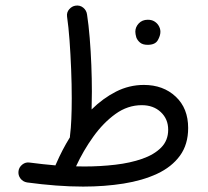

<svg xmlns="http://www.w3.org/2000/svg" viewBox="-20 -650 759 699"><path d="M47.4 -27.3Q49.3 -41.5 61.3 -51Q73.2 -60.5 88.4 -58.1Q135.7 -51.8 182.1 -47.9Q182.6 -50.8 184.1 -53.2Q206.5 -105 234.4 -149.9Q234.4 -152.8 234.9 -156.7Q238.3 -182.1 239.7 -216.6Q241.2 -251 241.2 -292Q241.2 -343.3 239 -397.9Q236.8 -452.6 233.2 -502.7Q229.5 -552.7 224.1 -589.8Q222.2 -605 231.9 -616.2Q241.7 -627.4 254.9 -629.4Q271 -631.8 283 -622.1Q294.9 -612.3 296.9 -597.2Q302.7 -559.6 306.6 -511.7Q310.5 -463.9 312.5 -413.1Q314.5 -362.3 314.5 -316.4Q314.5 -282.2 313.5 -251.5Q354.5 -292 402.3 -316.4Q450.2 -340.8 503.9 -340.8Q574.2 -340.8 619.6 -298.3Q665 -255.9 665 -184.1Q665 -124 635 -83Q605 -42 552 -17.3Q499 7.3 429.9 18.3Q360.8 29.3 282.7 29.3Q235.4 29.3 183.8 25.4Q132.3 21.5 78.6 14.2Q63.5 11.7 54.4 -0.2Q45.4 -12.2 47.4 -27.3ZM496.1 -267.1Q444.8 -267.1 400.4 -235.1Q356 -203.1 319.6 -152.3Q283.2 -101.6 256.8 -44.4Q272 -43.9 287.1 -43.9Q345.2 -43.9 399.7 -50.3Q454.1 -56.6 497.6 -71.8Q541 -86.9 566.7 -112.8Q592.3 -138.7 592.3 -177.7Q592.3 -216.8 565.4 -241.9Q538.6 -267.1 496.1 -267.1ZM472.7 -534.7Q472.7 -551.3 485.1 -564.7Q497.6 -578.1 518.1 -578.1Q532.2 -578.1 541.7 -572.3Q551.3 -566.4 556.6 -558.1Q564 -546.9 564 -534.2Q564 -520 554.4 -503.4Q544.9 -486.8 517.6 -486.8Q499.5 -486.8 489.7 -495.1Q480 -503.4 476.1 -514.2Q472.7 -526.4 472.7 -534.7Z"/></svg>

Font: Mikhak-DS1-FD Regular
Style: Regular
Weight: 400
Designer: Amin Abedi
Version: Version 3.2